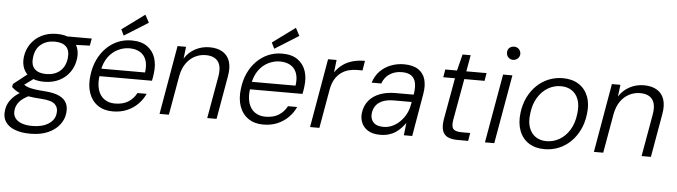

<svg xmlns="http://www.w3.org/2000/svg" viewBox="-86 -968 5066 1436"><g transform="rotate(5 2447.0 -250.0)"><path d="M173 232Q106 232 58 214Q10 196 -13.5 161Q-37 126 -30 76Q-27 47 -13.5 20Q0 -7 27 -32.5Q54 -58 97 -80L148 -52Q92 -26 68 4Q44 34 41 67Q37 100 53 124Q69 148 102.5 160.5Q136 173 183 173Q257 173 304.5 143Q352 113 357 62Q363 22 337.5 -4Q312 -30 234 -35Q179 -38 142 -44.5Q105 -51 79.5 -60Q54 -69 37.5 -80.5Q21 -92 8 -104L12 -127L122 -214L182 -192L67 -107L80 -140Q92 -132 103.5 -124.5Q115 -117 132 -111.5Q149 -106 178 -101.5Q207 -97 253 -94Q326 -89 366 -69Q406 -49 420 -16.5Q434 16 428 58Q423 103 392 143Q361 183 306.5 207.5Q252 232 173 232ZM242 -164Q180 -164 141 -187Q102 -210 86 -249Q70 -288 76 -336Q83 -392 113.5 -435.5Q144 -479 193.5 -504Q243 -529 307 -529Q370 -529 408.5 -506.5Q447 -484 463.5 -445Q480 -406 473 -356Q466 -302 436.5 -258.5Q407 -215 357.5 -189.5Q308 -164 242 -164ZM253 -223Q316 -223 356 -257Q396 -291 404 -354Q411 -413 382.5 -441.5Q354 -470 296 -470Q235 -470 193.5 -436.5Q152 -403 145 -339Q137 -281 166 -252Q195 -223 253 -223ZM380 -457 369 -517H570L560 -463Z M773 12Q706 12 660 -20Q614 -52 594 -109.5Q574 -167 584 -243Q592 -308 616.5 -360Q641 -412 679 -450Q717 -488 765 -508.5Q813 -529 869 -529Q942 -529 986 -497.5Q1030 -466 1047 -414Q1064 -362 1055 -297Q1054 -285 1051.5 -271Q1049 -257 1046 -242H635L645 -299H989Q997 -356 983 -393.5Q969 -431 936.5 -450Q904 -469 857 -469Q814 -469 771.5 -448.5Q729 -428 698.5 -386Q668 -344 657 -280L653 -255Q643 -188 656.5 -142Q670 -96 703.5 -72Q737 -48 784 -48Q843 -48 883 -72.5Q923 -97 946 -141H1015Q995 -97 960.5 -62.5Q926 -28 879 -8Q832 12 773 12ZM806 -560 784 -605 954 -730 985 -672Z M1124 0 1214 -517H1278L1267 -428Q1298 -477 1347.5 -503Q1397 -529 1454 -529Q1513 -529 1552 -505.5Q1591 -482 1606 -436.5Q1621 -391 1609 -325L1552 0H1482L1538 -317Q1551 -392 1523 -430Q1495 -468 1430 -468Q1387 -468 1348.5 -448Q1310 -428 1283.5 -390Q1257 -352 1246 -295L1194 0Z M1903 12Q1836 12 1790 -20Q1744 -52 1724 -109.5Q1704 -167 1714 -243Q1722 -308 1746.5 -360Q1771 -412 1809 -450Q1847 -488 1895 -508.5Q1943 -529 1999 -529Q2072 -529 2116 -497.5Q2160 -466 2177 -414Q2194 -362 2185 -297Q2184 -285 2181.5 -271Q2179 -257 2176 -242H1765L1775 -299H2119Q2127 -356 2113 -393.5Q2099 -431 2066.5 -450Q2034 -469 1987 -469Q1944 -469 1901.5 -448.5Q1859 -428 1828.5 -386Q1798 -344 1787 -280L1783 -255Q1773 -188 1786.5 -142Q1800 -96 1833.5 -72Q1867 -48 1914 -48Q1973 -48 2013 -72.5Q2053 -97 2076 -141H2145Q2125 -97 2090.5 -62.5Q2056 -28 2009 -8Q1962 12 1903 12ZM1936 -560 1914 -605 2084 -730 2115 -672Z M2254 0 2344 -517H2408L2397 -423Q2422 -459 2454.5 -482.5Q2487 -506 2528.5 -517.5Q2570 -529 2620 -529L2608 -456H2567Q2538 -456 2507 -448.5Q2476 -441 2449.5 -422Q2423 -403 2403.5 -371.5Q2384 -340 2375 -290L2324 0Z M2781 12Q2724 12 2689.5 -9.5Q2655 -31 2640.5 -65.5Q2626 -100 2631 -140Q2638 -195 2670 -233Q2702 -271 2753 -290Q2804 -309 2869 -309H3005Q3014 -362 3006.5 -397.5Q2999 -433 2973.5 -451Q2948 -469 2903 -469Q2852 -469 2813 -444.5Q2774 -420 2756 -371H2684Q2700 -423 2734.5 -458Q2769 -493 2815.5 -511Q2862 -529 2913 -529Q2981 -529 3021 -502.5Q3061 -476 3074 -429Q3087 -382 3076 -320L3021 0H2958L2969 -93Q2955 -74 2937.5 -55Q2920 -36 2897 -20.5Q2874 -5 2845 3.5Q2816 12 2781 12ZM2800 -49Q2836 -49 2868 -64Q2900 -79 2925.5 -105Q2951 -131 2967.5 -162.5Q2984 -194 2990 -228L2995 -253H2864Q2813 -253 2779 -239.5Q2745 -226 2727 -201.5Q2709 -177 2705 -144Q2700 -102 2724 -75.5Q2748 -49 2800 -49Z M3362 0Q3316 0 3287 -14Q3258 -28 3247.5 -60.5Q3237 -93 3246 -146L3302 -458H3214L3224 -517H3312L3343 -640H3404L3382 -517H3534L3524 -458H3372L3316 -146Q3308 -96 3324 -78Q3340 -60 3388 -60H3451L3441 0Z M3567 0 3658 -517H3728L3637 0ZM3722 -633Q3701 -633 3687 -647.5Q3673 -662 3673 -683Q3672 -705 3686.5 -718.5Q3701 -732 3722 -732Q3743 -732 3757.5 -718.5Q3772 -705 3773 -683Q3773 -662 3758 -647.5Q3743 -633 3722 -633Z M4014 12Q3945 12 3896 -19.5Q3847 -51 3825 -109.5Q3803 -168 3813 -245Q3821 -309 3846.5 -361Q3872 -413 3911.5 -451Q3951 -489 4001 -509Q4051 -529 4107 -529Q4177 -529 4226 -497.5Q4275 -466 4297 -408.5Q4319 -351 4308 -273Q4300 -209 4274.5 -157Q4249 -105 4210 -67Q4171 -29 4121 -8.5Q4071 12 4014 12ZM4024 -49Q4076 -49 4121 -75Q4166 -101 4197 -151Q4228 -201 4236 -271Q4245 -337 4228.5 -380.5Q4212 -424 4178 -446Q4144 -468 4097 -468Q4046 -468 4001 -442Q3956 -416 3925 -366Q3894 -316 3886 -246Q3877 -181 3893.5 -137Q3910 -93 3944 -71Q3978 -49 4024 -49Z M4385 0 4475 -517H4539L4528 -428Q4559 -477 4608.5 -503Q4658 -529 4715 -529Q4774 -529 4813 -505.5Q4852 -482 4867 -436.5Q4882 -391 4870 -325L4813 0H4743L4799 -317Q4812 -392 4784 -430Q4756 -468 4691 -468Q4648 -468 4609.5 -448Q4571 -428 4544.5 -390Q4518 -352 4507 -295L4455 0Z"/></g></svg>

Font: DM Sans 11pt Light
Style: Italic
Weight: 300
Italic angle: -10°
Version: Version 4.004;gftools[0.9.30]